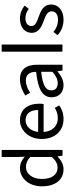

<svg xmlns="http://www.w3.org/2000/svg" viewBox="722 -1474 764 2247"><g transform="rotate(-90 1103.5 -350.0)"><path d="M248 12C305 12 357 -20 395 -57H398L405 0H473V-712H390V-525L394 -442C351 -477 314 -498 258 -498C147 -498 47 -400 47 -242C47 -80 126 12 248 12ZM266 -58C181 -58 133 -127 133 -243C133 -354 195 -428 272 -428C312 -428 349 -415 390 -378V-124C350 -80 311 -58 266 -58Z M833 12C900 12 952 -8 994 -38L965 -91C931 -68 890 -55 843 -55C751 -55 690 -121 683 -221H1010C1013 -237 1014 -252 1014 -270C1014 -410 943 -498 819 -498C708 -498 601 -401 601 -243C601 -82 703 12 833 12ZM683 -285C693 -378 753 -432 821 -432C895 -432 940 -381 940 -285Z M1231 12C1292 12 1345 -19 1391 -58H1394L1402 0H1470V-299C1470 -419 1419 -498 1301 -498C1223 -498 1155 -465 1110 -435L1142 -379C1180 -404 1231 -429 1287 -429C1366 -429 1386 -370 1387 -309C1179 -286 1089 -234 1089 -126C1089 -38 1150 12 1231 12ZM1254 -56C1207 -56 1170 -77 1170 -131C1170 -194 1223 -231 1387 -250V-118C1340 -77 1301 -56 1254 -56Z M1623 -1 1706 0V-712H1623Z M1997 12C2112 12 2175 -54 2175 -133C2175 -221 2102 -254 2026 -281C1965 -302 1923 -320 1923 -364C1923 -400 1950 -434 2012 -434C2055 -434 2090 -420 2124 -395L2162 -443C2124 -475 2072 -498 2011 -498C1905 -498 1843 -438 1843 -360C1843 -280 1913 -245 1986 -219C2041 -199 2095 -178 2095 -128C2095 -86 2064 -53 2000 -53C1940 -53 1896 -71 1854 -106L1816 -58C1861 -14 1926 12 1997 12Z"/></g></svg>

Font: DAIFUKU Sans
Style: Regular
Weight: 400
Designer: Original font ‘Source Han Sans JP’ : Paul D. Hunt
Foundry: Daifuku
Version: Version 1.000